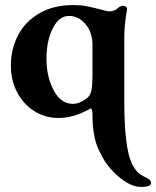

<svg xmlns="http://www.w3.org/2000/svg" viewBox="-20 -453 618 760"><path d="M377 152Q346 99 346 -1Q346 -11 344 -17.5Q342 -24 339 -24Q336 -23 330 -19Q269 14 212 14Q159 14 116 -13Q73 -40 48 -87.5Q23 -135 23 -193Q23 -258 51 -312.5Q79 -367 135 -400Q191 -433 271 -433Q299 -433 322 -428.5Q345 -424 377 -416Q403 -408 414 -408Q434 -408 450 -424Q460 -430 464 -430Q473 -430 478 -426.5Q483 -423 483 -418Q483 -412 480 -398Q472 -347 472 -310V-52Q472 132 502 194Q514 219 527 230.5Q540 242 559 250Q578 259 578 271Q578 287 538 287Q497 287 448.5 245.5Q400 204 377 152ZM327 -67Q338 -76 342 -96.5Q346 -117 346 -152V-280Q345 -327 317.5 -358.5Q290 -390 253 -390Q214 -390 189 -341Q164 -292 164 -220Q164 -149 192.5 -95.5Q221 -42 268 -42Q297 -42 327 -67Z"/></svg>

Font: EB Garamond
Style: Bold
Weight: 700
Designer: Georg Duffner and Octavio Pardo
Foundry: Georg Duffner
Version: Version 1.000; ttfautohint (v1.6)